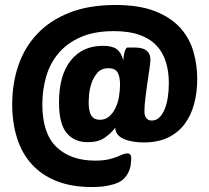

<svg xmlns="http://www.w3.org/2000/svg" viewBox="-20 -642 839 771"><path d="M416 -368Q386 -368 370 -348.5Q354 -329 346.5 -305Q339 -281 337.5 -259Q336 -237 336 -232Q336 -194 347 -177.5Q358 -161 381 -161Q403 -161 418.5 -174.5Q434 -188 444 -209Q454 -230 458 -255Q462 -280 462 -302Q462 -335 452 -351.5Q442 -368 416 -368ZM348 109Q267 109 207 85Q147 61 107.5 17.5Q68 -26 48.5 -87.5Q29 -149 29 -223Q29 -307 54 -380Q79 -453 130.5 -507Q182 -561 260 -591.5Q338 -622 443 -622Q539 -622 602.5 -597Q666 -572 703.5 -530.5Q741 -489 756.5 -435.5Q772 -382 772 -325Q772 -271 759.5 -224.5Q747 -178 721 -143.5Q695 -109 654.5 -89.5Q614 -70 557 -70Q534 -70 513.5 -73.5Q493 -77 477 -84Q461 -91 452 -102.5Q443 -114 443 -129Q424 -105 399 -88Q374 -71 332 -71Q279 -71 248 -107.5Q217 -144 217 -231Q217 -340 264 -399Q311 -458 393 -458Q431 -458 449 -444.5Q467 -431 475 -400Q475 -406 476.5 -415Q478 -424 480 -432Q482 -440 485 -445.5Q488 -451 492 -451H523Q554 -451 569 -438.5Q584 -426 584 -403Q584 -391 580 -364.5Q576 -338 571.5 -307Q567 -276 563.5 -246Q560 -216 560 -197Q560 -193 560.5 -186.5Q561 -180 564 -173.5Q567 -167 573 -162.5Q579 -158 590 -158Q607 -158 620 -170.5Q633 -183 641.5 -204Q650 -225 654 -252Q658 -279 658 -308Q658 -355 646 -393.5Q634 -432 608 -459.5Q582 -487 540 -502Q498 -517 437 -517Q358 -517 303 -492.5Q248 -468 214 -427Q180 -386 165 -333Q150 -280 150 -223Q150 -106 207 -51.5Q264 3 362 3Q393 3 413.5 -1.5Q434 -6 448 -11.5Q462 -17 471.5 -21.5Q481 -26 491 -26Q499 -26 503 -21.5Q507 -17 507 -4Q507 2 505 19.5Q503 37 493 55Q488 64 479 74Q470 84 453.5 91.5Q437 99 411.5 104Q386 109 348 109Z"/></svg>

Font: PoetsenOne
Style: Regular
Weight: 400
Designer: Rodrigo Fuenzalida, Pablo Impallari
Foundry: Pablo Impallari, Rodrigo Fuenzalida
Version: Version 1.000; ttfautohint (v0.8) -G 200 -r 50